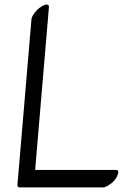

<svg xmlns="http://www.w3.org/2000/svg" viewBox="-20 -778 581 836"><path d="M66 38Q55 38 56 26L117 -694Q118 -705 130 -721Q142 -737 155 -746Q168 -755 176 -757Q194 -762 193 -746L133 -38H485Q500 -38 493 -19Q485 6 462.5 22Q440 38 429 38Z"/></svg>

Font: Kavivanar
Style: Regular
Weight: 400
Designer: Tharique Azeez
Foundry: Tharique Azeez
Version: Version 1.88